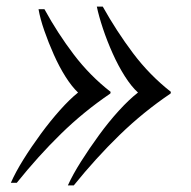

<svg xmlns="http://www.w3.org/2000/svg" viewBox="-20 -549 579 583"><path d="M292 -529Q334 -454 384 -387.5Q434 -321 499 -270L498 -265Q415 -209 343 -139Q271 -69 204 14H186Q201 -19 226 -58.5Q251 -98 280.5 -138.5Q310 -179 341 -213Q372 -247 399 -268Q379 -286 359 -317.5Q339 -349 322 -387Q305 -425 292.5 -462.5Q280 -500 274 -529ZM115 -521Q155 -448 204 -383.5Q253 -319 316 -270L315 -265Q234 -210 165 -142.5Q96 -75 31 6H13Q27 -26 51 -64.5Q75 -103 104 -142.5Q133 -182 162.5 -215Q192 -248 217 -268Q198 -286 179 -316Q160 -346 143.5 -383Q127 -420 114.5 -456Q102 -492 97 -521Z"/></svg>

Font: Playfair Display Medium
Style: Italic
Weight: 500
Italic angle: -14°
Designer: Claus Eggers Sørensen
Foundry: Claus Eggers Sørensen
Version: Version 1.203